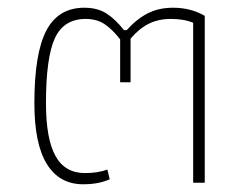

<svg xmlns="http://www.w3.org/2000/svg" viewBox="-20 -473 637 497"><path d="M69 -206Q69 -335 100 -394Q131 -453 198 -453Q232 -453 255 -438.5Q278 -424 301 -395H308Q334 -424 362.5 -438.5Q391 -453 428 -453Q474 -453 510 -432V0H480V-414Q457 -424 422 -424Q390 -424 365 -411.5Q340 -399 318 -373V-260H291V-371Q272 -396 251.5 -410Q231 -424 202 -424Q145 -424 122 -374Q99 -324 99 -206Q99 -114 123.5 -69.5Q148 -25 200 -25Q233 -25 258 -34L264 -9Q236 4 195 4Q134 4 101.5 -48Q69 -100 69 -206Z"/></svg>

Font: Athiti ExtraLight
Style: Regular
Weight: 275
Designer: CadsonDemak Team
Foundry: CadsonDemak
Version: Version 1.033